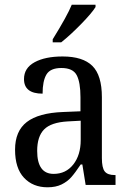

<svg xmlns="http://www.w3.org/2000/svg" viewBox="-20 -786 549 816"><path d="M44 -150Q44 -229 94 -267.5Q144 -306 248 -310L322 -313V-373Q322 -436 306 -466.5Q290 -497 241 -497Q194 -497 177.5 -469.5Q161 -442 161 -388Q82 -388 82 -450Q82 -497 127 -521.5Q172 -546 246 -546Q332 -546 372.5 -506Q413 -466 413 -373V-114Q413 -73 425 -57.5Q437 -42 468 -42H471V0H344L330 -87H323Q299 -51 282.5 -32.5Q266 -14 241.5 -2Q217 10 182 10Q120 10 82 -30.5Q44 -71 44 -150ZM323 -191V-273L268 -270Q197 -266 167.5 -236Q138 -206 138 -145Q138 -47 208 -47Q260 -47 291.5 -87Q323 -127 323 -191ZM204 -619Q266 -719 285 -766H386V-756Q370 -730 324 -683Q278 -636 240 -606H204Z"/></svg>

Font: Noto Serif Narrow
Style: Regular
Weight: 400
Width: 4
Designer: Monotype Design Team
Foundry: Monotype Imaging Inc.
Version: Version 1.001